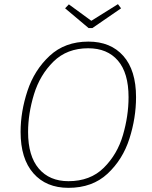

<svg xmlns="http://www.w3.org/2000/svg" viewBox="-20 -893 730 923"><path d="M634 -426Q634 -326 602 -226Q570 -126 497 -58Q424 10 309 10Q202 10 140.5 -60Q79 -130 79 -259Q79 -356 112 -456Q145 -556 218.5 -624.5Q292 -693 405 -693Q512 -693 573 -624Q634 -555 634 -426ZM115 -258Q115 -143 166.5 -82.5Q218 -22 309 -22Q414 -22 479 -86.5Q544 -151 571 -243.5Q598 -336 598 -426Q598 -542 547 -601.5Q496 -661 404 -661Q302 -661 237 -597Q172 -533 143.5 -440Q115 -347 115 -258ZM562 -853 424 -758H406L293 -853L311 -872L419 -793L547 -873Z"/></svg>

Font: FiraGO UltraLight
Style: Italic
Weight: 200
Italic angle: -8°
Designer: bBox Type GmbH
Foundry: bBox Type GmbH
Version: Version 1.001